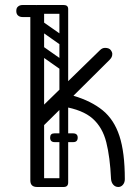

<svg xmlns="http://www.w3.org/2000/svg" viewBox="-20 -746 558 766"><path d="M452 0Q440 0 432 -9Q424 -18 423 -32Q419 -119 404 -178.5Q389 -238 349.5 -273Q310 -308 231 -321L151 -242L106 -280L379 -546Q388 -555 399 -555Q415 -555 421.5 -546.5Q428 -538 428 -531Q428 -523 425 -517.5Q422 -512 417 -507L273 -364Q344 -343 389.5 -306Q435 -269 456.5 -203.5Q478 -138 478 -31Q478 -18 470.5 -9Q463 0 452 0ZM128 0Q101 0 101 -26V-700Q101 -726 128 -726Q156 -726 156 -700V-26Q156 0 128 0ZM155 -702Q153 -689 146 -685Q142 -678 121 -678H70Q58 -678 51 -685Q45 -691 45 -702Q45 -714 51 -719Q58 -726 70 -726H121Q132 -726 138 -724.5Q144 -723 145 -721Q149 -717 152 -712Q155 -707 155 -702ZM112 -708Q112 -726 130 -726H233Q251 -726 251 -708Q251 -691 232 -691H129Q112 -691 112 -708ZM112 -17Q112 -35 130 -35H233Q251 -35 251 -17Q251 0 232 0H129Q112 0 112 -17ZM127 -558Q137 -571 150 -562L244 -496Q258 -487 247 -471Q237 -458 224 -467L130 -533Q125 -537 123.5 -544Q122 -551 127 -558ZM127 -656Q137 -669 150 -660L244 -594Q258 -585 247 -569Q237 -556 224 -565L130 -631Q125 -635 123.5 -642Q122 -649 127 -656ZM234 -360Q217 -360 217 -377V-709Q217 -726 234 -726Q252 -726 252 -710V-378Q252 -360 234 -360ZM138 -360Q121 -360 121 -377V-709Q121 -726 138 -726Q156 -726 156 -710V-378Q156 -360 138 -360ZM234 0Q217 0 217 -17V-381Q217 -399 234 -399Q252 -399 252 -382V-18Q252 0 234 0ZM180 -197Q180 -214 197 -214H271Q290 -214 290 -197Q290 -179 272 -179H198Q180 -179 180 -197ZM180 -197Q180 -214 197 -214H271Q290 -214 290 -197Q290 -179 272 -179H198Q180 -179 180 -197Z"/></svg>

Font: Agu Display
Style: Regular
Weight: 400
Designer: Oluwaseun Badejo
Version: Version 1.103